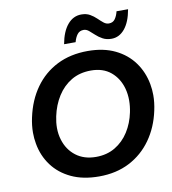

<svg xmlns="http://www.w3.org/2000/svg" viewBox="-100 -1033 1015 1131"><g transform="rotate(-10 407.5 -467.0)"><path d="M401.5 12.5Q305.5 12.5 235.5 -20.5Q165.5 -53.5 123 -111Q80.5 -168.5 67.5 -242.5Q61.5 -274.5 61.5 -308.5Q61.5 -352 71.5 -398Q93 -499 145.8 -572.8Q198.5 -646.5 278.5 -686.8Q358.5 -727 462.5 -727Q556 -727 625 -693.8Q694 -660.5 736.2 -602.5Q778.5 -544.5 792 -470Q798 -438 798 -404Q798 -359.5 787.5 -312Q767 -216 715 -142.8Q663 -69.5 583.8 -28.5Q504.5 12.5 401.5 12.5ZM403.5 -104Q468.5 -104 518 -133.5Q567.5 -163 599.8 -213.8Q632 -264.5 645 -328Q652.5 -364.5 652.5 -398.5Q652.5 -435.5 643.5 -469Q626 -533 579.5 -571.8Q533 -610.5 461 -610.5Q393.5 -610.5 343.2 -580.5Q293 -550.5 260 -498.5Q227 -446.5 213 -380Q205.5 -344.5 205.5 -312.5Q205.5 -274.5 216 -240.5Q235 -178 283.5 -141Q332 -104 403.5 -104ZM614 -773.5Q584 -773.5 561.8 -785.5Q539.5 -797.5 522.5 -813.5Q505.5 -829.5 490.8 -841.5Q476 -853.5 460.5 -853.5Q435.5 -853.5 422 -835.5Q408.5 -817.5 401.5 -790.5H332.5Q346 -865 380 -905.2Q414 -945.5 462.5 -945.5Q492.5 -945.5 513.8 -933.2Q535 -921 551.5 -905Q568 -889 582.8 -877Q597.5 -865 614 -865Q638.5 -865 651.2 -883Q664 -901 670.5 -928H739.5Q726.5 -853.5 693.5 -813.5Q660.5 -773.5 614 -773.5Z"/></g></svg>

Font: Heraclito SemiBold
Style: Italic
Weight: 600
Italic angle: -12°
Designer: Kostas Bartsokas (font) & Cristiano Sobral (main changes)
Foundry: Kostas Bartsokas (font) & Cristiano Sobral (main changes)
Version: Version 1.00;July 8, 2020;FontCreator 13.0.0.2655 64-bit